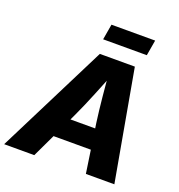

<svg xmlns="http://www.w3.org/2000/svg" viewBox="-186 -1055 1108 1188"><g transform="rotate(20 368.5 -461.0)"><path d="M-26.4 0 338.9 -727.5H569.3L699.2 0H511.7L464.4 -318.4Q453.6 -397 445.1 -485.1Q436.5 -573.2 429.2 -669.4H469.7Q431.2 -574.2 395.5 -486.1Q359.9 -397.9 322.8 -318.4L171.9 0ZM165 -151.4 187 -284.2H580.1L558.1 -151.4ZM632.3 -921.9 614.7 -819.3H327.1L344.7 -921.9Z"/></g></svg>

Font: Inter 18pt ExtraBold
Style: Italic
Weight: 800
Italic angle: -9.3988°
Designer: Rasmus Andersson
Foundry: rsms
Version: Version 4.001;git-66647c0bb